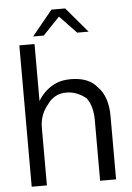

<svg xmlns="http://www.w3.org/2000/svg" viewBox="-60 -939 674 983"><g transform="rotate(-5 277.5 -447.5)"><path d="M312.5 -894.5 421.9 -765.6H363.3L277.3 -855.5L191.4 -765.6H136.7L242.2 -894.5ZM140.6 -726.6V-433.6Q168 -480.5 214.8 -507.8Q253.9 -531.2 308.6 -531.2Q402.3 -531.2 445.3 -476.6Q496.1 -425.8 496.1 -324.2V0H414.1V-312.5Q414.1 -382.8 382.8 -425.8Q335.9 -464.8 281.2 -464.8Q218.8 -464.8 183.6 -414.1Q140.6 -363.3 140.6 -296.9V0H62.5V-726.6Z"/></g></svg>

Font: 和音 by 宁静之雨，公众号njzyshare
Style: Regular
Weight: 400
Designer: Steve Matteson
Foundry: Ascender Corporation
Version: Version 6.00;June 8, 2018;FontCreator 11.0.0.2388 32-bit